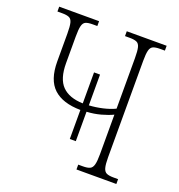

<svg xmlns="http://www.w3.org/2000/svg" viewBox="-129 -823 871 932"><g transform="rotate(20 306.0 -357.0)"><path d="M287 -128V-278Q195 -279 148 -322.5Q101 -366 101 -461V-605Q101 -642 96.5 -660Q92 -678 79.5 -683.5Q67 -689 44 -689H19V-714H225V-689H201Q177 -689 165 -683.5Q153 -678 148.5 -660Q144 -642 144 -605V-468Q144 -387 180 -350.5Q216 -314 287 -312V-472H318V-313Q353 -315 388 -323Q423 -331 450 -344V-605Q450 -642 445.5 -660Q441 -678 428.5 -683.5Q416 -689 393 -689H368V-714H574V-689H549Q526 -689 513.5 -683.5Q501 -678 496.5 -660Q492 -642 492 -606V-108Q492 -72 497 -54Q502 -36 514.5 -30.5Q527 -25 550 -25H574V0H368V-25H392Q415 -25 427.5 -30.5Q440 -36 445 -54Q450 -72 450 -109V-313Q425 -301 390.5 -291.5Q356 -282 318 -280V-128Z"/></g></svg>

Font: Noto Serif Condensed ExtraLight
Style: Regular
Weight: 200
Width: 3
Designer: Monotype Design Team
Foundry: Monotype Imaging Inc.
Version: Version 2.013; ttfautohint (v1.8.4.7-5d5b)